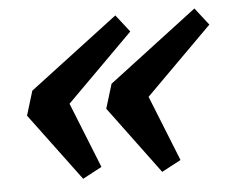

<svg xmlns="http://www.w3.org/2000/svg" viewBox="-41 -526 661 554"><g transform="rotate(-5 290.0 -249.0)"><path d="M148 -263.5 234 -48.5 178.5 -19 33 -214.5 54.5 -285 312 -480.5 351 -430.5 132.5 -212.5ZM377 -263.5 463 -48.5 407.5 -19 262.5 -214.5 284 -285 541 -480.5 580 -430.5 361.5 -212.5Z"/></g></svg>

Font: Newsreader 9pt Medium
Style: Italic
Weight: 500
Italic angle: -17°
Designer: Hugues Gentile
Foundry: Production Type
Version: Version 1.003